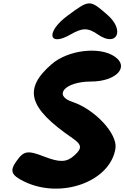

<svg xmlns="http://www.w3.org/2000/svg" viewBox="-20 -1184 744 1149"><path d="M289 -800C117 -651 150 -538 414 -357C470 -318 473 -297 425 -254C379 -212 338 -211 247 -246C145 -286 122 -282 78 -219C37 -161 47 -136 124 -98C345 10 641 -97 671 -296C684 -383 549 -529 414 -574C295 -613 370 -696 524 -696C674 -696 757 -783 667 -845C577 -908 387 -885 289 -800ZM384 -1090C254 -994 268 -901 401 -977C474 -1019 506 -1019 567 -977C680 -899 729 -1003 623 -1095C516 -1188 516 -1187 384 -1090Z"/></svg>

Font: Hussar Skorodowane
Style: Ky
Weight: 700
Foundry: Cannot Into Space Fonts
Version: Version 0.892